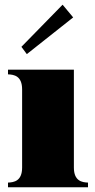

<svg xmlns="http://www.w3.org/2000/svg" viewBox="-20 -796 402 816"><path d="M14 -20V0H354V-20C329 -21 294 -26 294 -84V-500H14V-480C39 -479 74 -474 74 -416V-84C74 -26 39 -21 14 -20ZM291 -722 246 -776 71 -597 94 -566Z"/></svg>

Font: Sprat Condensed Black
Style: Regular
Weight: 900
Designer: Ethan Nakache
Foundry: Collletttivo
Version: Version 2.000;Glyphs 3.2 (3217)